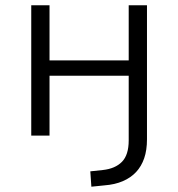

<svg xmlns="http://www.w3.org/2000/svg" viewBox="-20 -512 673 725"><path d="M325 193 321 135 368 130Q415 125 440.5 99Q466 73 466 18V-226H167V0H98V-492H167V-284H466V-492H535V14Q535 55 524.5 85.5Q514 116 494 137.5Q474 159 444 172Q414 185 374 188Z"/></svg>

Font: Nunito Sans 8pt Light
Style: Regular
Weight: 300
Version: Version 3.101;gftools[0.9.27]